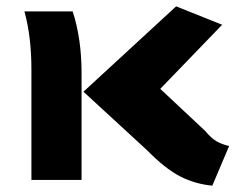

<svg xmlns="http://www.w3.org/2000/svg" viewBox="-20 -567 789 605"><path d="M57 -531H209Q237 -445 237 -337V0H79V-348Q79 -451 57 -531ZM243 -278 535 -547 680 -489 485 -287 627 -154Q645 -132 662 -122Q679 -112 702 -107L649 18Q595 13 548 -11Q501 -35 444 -93Z"/></svg>

Font: Fix15 Mono
Style: Bold
Weight: 700
Designer: Carrois Corporate & Edenspiekermann AG
Foundry: Carrois Corporate GbR & Edenspiekermann AG
Version: Version 3.206